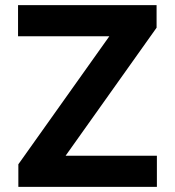

<svg xmlns="http://www.w3.org/2000/svg" viewBox="-20 -727 681 747"><path d="M51.4 -87.8 405.3 -585.8H50.2V-707H589.2V-619.2L235.3 -121.2H590.4V0H51.4Z"/></svg>

Font: Pretendard JP Variable
Style: Regular
Weight: 400
Designer: Base glyphs from Inter by Rasmus Andersson; Hangul glyphs from Noto Sans CJK(Source Han Sans) by Jang Soo-young and Kang
Foundry: Kil Hyung-jin
Version: Version 1.307;Glyphs 3.2 (3192)